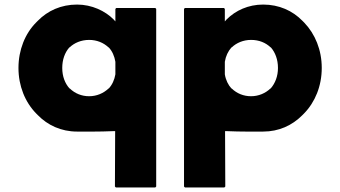

<svg xmlns="http://www.w3.org/2000/svg" viewBox="-20 -555 1492 842"><path d="M284 -347H285C306 -367 336 -380 371 -380C404 -380 434 -368 456 -347H457C472 -331 482 -309 486 -284V-229C482 -205 472 -183 457 -167H456C434 -146 404 -133 371 -133C338 -133 309 -145 286 -167H285C265 -189 253 -220 253 -257C253 -293 264 -324 284 -347ZM661 -520H490L486 -516V-461L478 -470C441 -507 383 -535 318 -535C248 -535 189 -508 146 -464L139 -457C90 -408 61 -336 61 -257C61 -178 90 -107 139 -57L146 -50C189 -6 248 22 318 22C347 22 413 23 480 20H485L484 263L488 267H661L665 263V-516ZM1167 -167H1166C1144 -146 1114 -133 1081 -133C1048 -133 1019 -145 996 -167H995C981 -182 970 -204 966 -229V-284C970 -309 980 -330 995 -347H996C1017 -367 1047 -380 1081 -380C1116 -380 1145 -368 1167 -347H1168C1187 -325 1199 -294 1199 -257C1199 -221 1187 -190 1167 -167ZM787 -516V263L791 267H964L968 263L967 20H972C1037 23 1106 22 1134 22C1203 22 1261 -5 1305 -49L1313 -57C1362 -107 1391 -178 1391 -257C1391 -336 1362 -406 1314 -456L1306 -464C1263 -508 1204 -535 1134 -535C1069 -535 1013 -509 974 -470L966 -461V-516L962 -520H791Z"/></svg>

Font: Hussar Woodtype
Style: Bd
Weight: 900
Foundry: Cannot Into Space Fonts
Version: Version 1.07